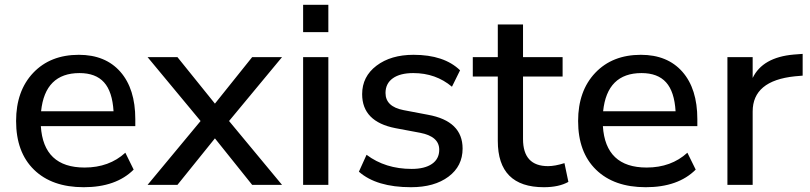

<svg xmlns="http://www.w3.org/2000/svg" viewBox="-20 -780 3418 810"><path d="M333 9.8Q199.2 9.8 123.5 -64Q47.9 -137.7 47.9 -269.5Q47.9 -396.5 120.1 -472.7Q192.4 -548.8 312.5 -548.8Q424.8 -548.8 487.8 -477.1Q550.8 -405.3 550.8 -277.3V-248H152.3Q163.1 -73.2 336.9 -73.2Q440.4 -73.2 508.8 -135.7L543.9 -64.5Q469.7 9.8 333 9.8ZM153.3 -310.5H459Q454.1 -393.6 418.9 -432.6Q383.8 -471.7 315.4 -471.7Q169.9 -471.7 153.3 -310.5Z M1169.9 0H1043.9L886.7 -196.3L728.5 0H602.5L826.2 -269.5L602.5 -539.1H728.5L886.7 -342.8L1043.9 -539.1H1169.9L946.3 -269.5Z M1258.8 -644.5V-759.8H1365.2V-644.5ZM1258.8 0V-539.1H1365.2V0Z M1713.9 9.8Q1568.4 9.8 1494.1 -55.7L1526.4 -127Q1605.5 -67.4 1716.8 -67.4Q1771.5 -67.4 1802.2 -88.4Q1833 -109.4 1833 -148.4Q1833 -204.1 1752.9 -219.7L1648.4 -239.3Q1507.8 -266.6 1507.8 -382.8Q1507.8 -457 1568.4 -502.9Q1628.9 -548.8 1724.6 -548.8Q1853.5 -548.8 1920.9 -483.4L1886.7 -414.1Q1818.4 -471.7 1723.6 -471.7Q1668 -471.7 1637.2 -449.7Q1606.4 -427.7 1606.4 -387.7Q1606.4 -330.1 1682.6 -315.4L1785.2 -295.9Q1931.6 -269.5 1931.6 -153.3Q1931.6 -79.1 1872.1 -34.7Q1812.5 9.8 1713.9 9.8Z M2274.4 9.8Q2080.1 9.8 2080.1 -185.5V-457H1974.6V-539.1H2080.1V-676.8H2186.5V-539.1H2353.5V-457H2186.5V-193.4Q2186.5 -79.1 2292 -79.1Q2321.3 -79.1 2361.3 -91.8L2377.9 -12.7Q2337.9 9.8 2274.4 9.8Z M2704.1 9.8Q2570.3 9.8 2494.6 -64Q2418.9 -137.7 2418.9 -269.5Q2418.9 -396.5 2491.2 -472.7Q2563.5 -548.8 2683.6 -548.8Q2795.9 -548.8 2858.9 -477.1Q2921.9 -405.3 2921.9 -277.3V-248H2523.4Q2534.2 -73.2 2708 -73.2Q2811.5 -73.2 2879.9 -135.7L2915 -64.5Q2840.8 9.8 2704.1 9.8ZM2524.4 -310.5H2830.1Q2825.2 -393.6 2790 -432.6Q2754.9 -471.7 2686.5 -471.7Q2541 -471.7 2524.4 -310.5Z M3048.8 0V-539.1H3155.3V-451.2Q3197.3 -538.1 3328.1 -549.8L3366.2 -552.7V-460.9L3333 -458Q3155.3 -439.5 3155.3 -309.6V0Z"/></svg>

Font: Min Sans Medium
Style: Regular
Weight: 500
Designer: Jinseong-Kim, NotoSansCJK, Nunito
Foundry: Jinseong-Kim
Version: Version 1.400;Glyphs 3.1.2 (3151)